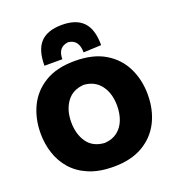

<svg xmlns="http://www.w3.org/2000/svg" viewBox="-171 -1115 1155 1265"><g transform="rotate(-20 406.0 -483.0)"><path d="M409.5 14.5Q309.5 14.5 237.8 -15.5Q166 -45.5 120.2 -97.2Q74.5 -149 52.5 -215.8Q30.5 -282.5 30.5 -355.5Q30.5 -459.5 71.2 -544Q112 -628.5 194.8 -678.5Q277.5 -728.5 404.5 -728.5Q533 -728.5 616.5 -678.2Q700 -628 741 -543.5Q782 -459 782 -356.5Q782 -249.5 739.8 -165.8Q697.5 -82 614.8 -33.8Q532 14.5 409.5 14.5ZM407 -153Q461 -156.5 496.5 -184Q532 -211.5 549.5 -256.2Q567 -301 567 -356.5Q567 -443 525.2 -499Q483.5 -555 407 -560.5Q327.5 -555 286.5 -498.2Q245.5 -441.5 245.5 -356.5Q245.5 -273 285.2 -215.8Q325 -158.5 407 -153ZM479.5 -761.5Q479.5 -851.5 406.5 -859.5Q332.5 -852 332.5 -767H207Q207 -878.5 256.2 -929.8Q305.5 -981 406.5 -981Q505.5 -981 555 -929.8Q604.5 -878.5 604.5 -767Z"/></g></svg>

Font: Commissioner Flair ExtraBold
Style: Regular
Weight: 800
Designer: Kostas Bartsokas
Foundry: Kostas Bartsokas
Version: Version 1.000; ttfautohint (v1.8.3)